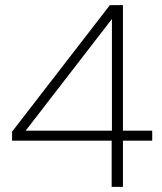

<svg xmlns="http://www.w3.org/2000/svg" viewBox="-20 -728 633 748"><path d="M27 -180V-215L408 -708H459V-219H573V-180H459V0H415V-180ZM416 -654 80 -219H416Z"/></svg>

Font: Fz Poppins ExtLt
Style: Regular
Weight: 200
Designer: Ninad Kale (Devanagari), Jonny Pinhorn (Latin)
Foundry: Indian Type Foundry
Version: Vit hóa bi Vntype.Com & FontZin.Com